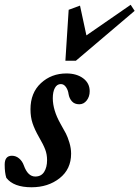

<svg xmlns="http://www.w3.org/2000/svg" viewBox="-45 -772 583 803"><path d="M228.5 -518.1 242.2 -731 289.6 -748.5 316.4 -624 501.5 -752 518.1 -726.6 272.5 -518.1ZM86.9 11.2Q11.7 11.2 -18.6 -28.3Q-25.4 -49.8 -25.4 -83.5Q-25.4 -120.6 4.9 -120.6Q21.5 -120.6 34.9 -109.4Q48.3 -98.1 54.7 -80.1Q71.3 -33.7 102.5 -33.7Q127.4 -33.7 139.6 -53Q151.9 -72.3 151.9 -102.5Q151.9 -126.5 144 -147Q136.2 -167.5 117.7 -199.2Q100.1 -230 91.3 -256.1Q82.5 -282.2 82.5 -314.9Q82.5 -383.8 126.2 -424.3Q169.9 -464.8 232.9 -464.8Q275.4 -464.8 302.7 -444.6Q330.1 -424.3 330.1 -390.6Q330.1 -367.7 317.6 -351.8Q305.2 -335.9 286.6 -335.9Q266.6 -335.9 255.6 -348.4Q244.6 -360.8 241.7 -378.9Q239.7 -395 231 -407.7Q222.2 -420.4 209.5 -420.4Q193.4 -420.4 184.6 -404.3Q175.8 -388.2 175.8 -361.3Q175.8 -311.5 208 -254.4Q223.6 -227.1 230.7 -213.4Q237.8 -199.7 245.1 -176Q252.4 -152.3 252.4 -129.4Q252.4 -64.5 204.3 -26.6Q156.2 11.2 86.9 11.2Z"/></svg>

Font: Elstob 6pt
Style: Italic
Weight: 700
Italic angle: -20°
Designer: Peter S. Baker
Version: Version 1.015